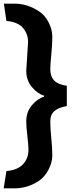

<svg xmlns="http://www.w3.org/2000/svg" viewBox="-30 -836 423 1046"><path d="M113 -451 123 -607Q123 -651 95.5 -683.5Q68 -716 5 -722L-9 -816H51Q119 -816 183 -774Q215 -753 235 -714Q255 -675 255 -634.5Q255 -594 249.5 -539Q244 -484 244 -458Q244 -379 334 -369V-258Q290 -251 267 -231.5Q244 -212 244 -174.5Q244 -137 249.5 -82.5Q255 -28 255 10Q255 48 235 87Q215 126 184 148Q121 190 51 190H-10L5 96Q68 90 96.5 57.5Q125 25 125 -19Q125 -45 119 -96Q113 -147 113 -174Q113 -227 144.5 -263.5Q176 -300 210 -309V-315Q176 -324 144.5 -361Q113 -398 113 -451Z"/></svg>

Font: Magra
Style: Bold
Weight: 600
Designer: Viviana Monsalve
Foundry: Viviana Monsalve
Version: Version 1.001